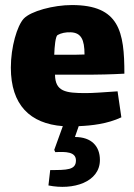

<svg xmlns="http://www.w3.org/2000/svg" viewBox="-20 -489 532 761"><path d="M461 -24 446 -127C386 -123 350 -120 320 -120C240 -120 199 -126 198 -193H340C359 -193 422 -194 473 -197C473 -364 453 -469 265 -469C192 -469 102 -445 74 -415C48 -387 23 -303 23 -221C23 -73 99 1 229 11L195 105L199 114C240 112 281 112 281 147C281 185 245 185 179 185L172 246C270 266 376 233 376 145C376 91 343 54 277 54L292 11C343 9 406 2 461 -24ZM208 -350C222 -358 241 -362 261 -361C301 -359 315 -333 315 -273C294 -272 269 -272 247 -272H195C196 -305 200 -345 208 -350Z"/></svg>

Font: FilmFarsi_V5 Display
Style: Regular
Weight: 400
Designer: Borna Izadpanah
Foundry: Borna Izadpanah
Version: Version 1.000;PS 001.000;hotconv 1.0.88;makeotf.lib2.5.64775